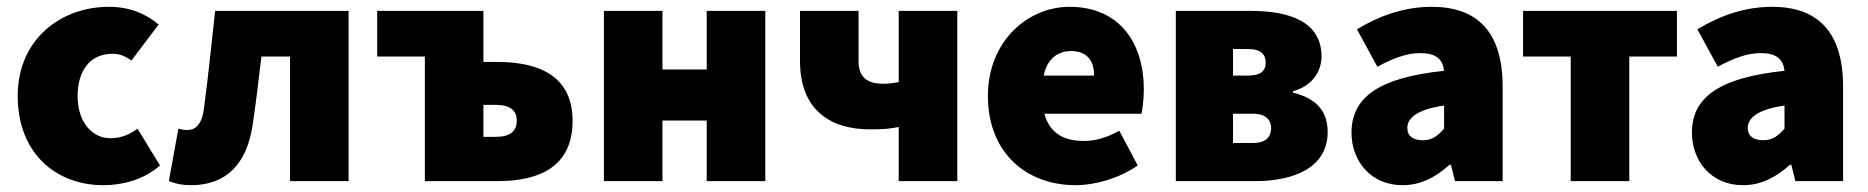

<svg xmlns="http://www.w3.org/2000/svg" viewBox="-20 -532 5488 564"><path d="M284 12C336 12 400 -2 450 -46L384 -154C360 -136 334 -126 304 -126C250 -126 208 -174 208 -250C208 -326 246 -374 310 -374C328 -374 344 -370 366 -354L446 -460C408 -492 360 -512 300 -512C158 -512 32 -416 32 -250C32 -84 142 12 284 12Z M541 12C646 12 705 -52 722 -164C732 -230 740 -300 748 -366H832V0H1004V-500H612C601 -404 592 -308 579 -213C573 -166 554 -150 530 -150C520 -150 512 -152 504 -154L476 0C496 8 516 12 541 12Z M1228 0H1442C1564 0 1662 -42 1662 -177C1662 -308 1564 -350 1442 -350H1400V-500H1088V-366H1228ZM1400 -130V-224H1436C1478 -224 1498 -208 1498 -178C1498 -146 1478 -130 1436 -130Z M1754 0H1926V-178H2056V0H2228V-500H2056V-328H1926V-500H1754Z M2620 0H2792V-500H2620V-291C2606 -288 2592 -286 2574 -286C2522 -286 2502 -310 2502 -353V-500H2330V-353C2330 -208 2420 -152 2536 -152C2576 -152 2596 -154 2620 -159Z M3140 12C3196 12 3268 -8 3322 -46L3268 -148C3232 -128 3198 -118 3164 -118C3108 -118 3064 -138 3048 -198H3333C3336 -210 3340 -240 3340 -270C3340 -404 3270 -512 3122 -512C3000 -512 2882 -412 2882 -250C2882 -84 2994 12 3140 12ZM3046 -310C3056 -360 3088 -382 3126 -382C3178 -382 3194 -348 3194 -310Z M3434 0H3668C3781 0 3880 -40 3880 -144C3880 -210 3842 -244 3778 -260V-264C3840 -281 3862 -328 3862 -366C3862 -469 3767 -500 3654 -500H3434ZM3602 -310V-388H3646C3684 -388 3698 -372 3698 -348C3698 -324 3683 -310 3647 -310ZM3602 -112V-198H3660C3700 -198 3714 -178 3714 -156C3714 -132 3701 -112 3660 -112Z M4100 12C4154 12 4198 -12 4238 -48H4242L4254 0H4394V-278C4394 -442 4316 -512 4186 -512C4108 -512 4036 -488 3966 -446L4026 -336C4078 -364 4116 -376 4152 -376C4196 -376 4218 -360 4222 -324C4030 -304 3950 -246 3950 -142C3950 -60 4006 12 4100 12ZM4160 -120C4130 -120 4114 -133 4114 -156C4114 -184 4140 -210 4222 -222V-154C4204 -134 4188 -120 4160 -120Z M4594 0H4766V-366H4906V-500H4454V-366H4594Z M5100 12C5154 12 5198 -12 5238 -48H5242L5254 0H5394V-278C5394 -442 5316 -512 5186 -512C5108 -512 5036 -488 4966 -446L5026 -336C5078 -364 5116 -376 5152 -376C5196 -376 5218 -360 5222 -324C5030 -304 4950 -246 4950 -142C4950 -60 5006 12 5100 12ZM5160 -120C5130 -120 5114 -133 5114 -156C5114 -184 5140 -210 5222 -222V-154C5204 -134 5188 -120 5160 -120Z"/></svg>

Font: Source Sans Pro Black
Style: Regular
Weight: 900
Designer: Paul D. Hunt
Foundry: Adobe Systems Incorporated
Version: Version 3.006;hotconv 1.0.111;makeotfexe 2.5.65597